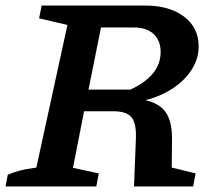

<svg xmlns="http://www.w3.org/2000/svg" viewBox="-41 -672 770 692"><path d="M-21 0 -13 -42Q4 -50 28 -56.5Q52 -63 90 -68L202 -582L100 -606L109 -652H482Q570 -652 622.5 -612Q675 -572 675 -505Q675 -461 650.5 -422Q626 -383 582.5 -354Q539 -325 483 -311Q535 -299 557 -266.5Q579 -234 579 -173L578 -68L664 -47L655 0H442L449 -178Q450 -230 432 -250.5Q414 -271 367 -271H262L222 -67L315 -47L306 0ZM441 -573H323L278 -349H429Q538 -400 538 -484Q538 -526 512.5 -549.5Q487 -573 441 -573Z"/></svg>

Font: Piazzolla SemiBold
Style: Italic
Weight: 600
Italic angle: -11.3°
Designer: Juan Pablo del Peral
Foundry: Huerta Tipografica
Version: Version 1.330